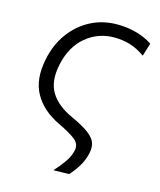

<svg xmlns="http://www.w3.org/2000/svg" viewBox="-107 -583 711 854"><g transform="rotate(15 249.0 -156.0)"><path d="M220 193.5Q244 167.5 263.5 140Q283 112.5 289 84Q295.5 54.5 271.5 34.8Q247.5 15 191 -12Q111 -50 75.2 -114.5Q39.5 -179 59.5 -275Q73.5 -343.5 111 -395.5Q148.5 -447.5 204 -477Q259.5 -506.5 328.5 -506.5Q374.5 -506.5 416.5 -494.8Q458.5 -483 490.5 -461.5L472 -401.5Q436.5 -426.5 402.2 -436.8Q368 -447 329.5 -447Q255.5 -447 199.2 -400.2Q143 -353.5 124.5 -266.5Q108 -187.5 138.2 -137.5Q168.5 -87.5 240 -55.5Q295.5 -30 322.2 -9Q349 12 355 33Q361 54 355 80Q347.5 114 329.2 143Q311 172 292 192Z"/></g></svg>

Font: Commissioner Light
Style: Italic
Weight: 300
Italic angle: -12°
Designer: Kostas Bartsokas
Foundry: Kostas Bartsokas
Version: Version 1.000; ttfautohint (v1.8.3)